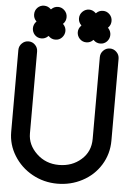

<svg xmlns="http://www.w3.org/2000/svg" viewBox="-67 -1069 796 1176"><g transform="rotate(5 330.5 -481.5)"><path d="M22 -233.9C22 -181.6 35.6 -133.3 63.5 -88.4C91.3 -43.5 128.4 -7.8 175.8 18.6C223.1 44.9 274.9 58.1 330.1 58.1C385.3 58.1 436.5 45.9 483.4 21C530.8 -3.9 568.4 -38.6 596.2 -83.5C624 -128.4 638.2 -178.7 638.2 -233.9V-736.8C638.2 -752.9 632.3 -766.6 621.1 -777.8C609.9 -789.1 596.2 -794.9 580.6 -794.9C564.9 -794.9 551.3 -789.1 540 -777.8C528.8 -766.6 522.9 -752.9 522.9 -736.8V-233.9C522.9 -181.6 504.4 -139.2 466.8 -106.4C429.7 -73.7 384.3 -57.1 330.1 -57.1C276.9 -57.1 231 -74.7 193.4 -110.4C155.8 -146 137.2 -187.5 137.2 -233.9V-736.8C137.2 -752.9 131.8 -766.6 120.6 -777.8C109.4 -789.1 96.2 -794.9 80.1 -794.9C64 -794.9 50.3 -789.1 39.1 -777.8C27.8 -766.6 22 -752.9 22 -736.8ZM115.2 -918C93.8 -895 93.8 -859.9 115.2 -836.9C126.5 -825.7 139.6 -819.8 155.8 -819.8C171.9 -819.8 185.5 -825.7 196.8 -836.9L199.2 -838.9L201.2 -836.9C212.4 -825.7 225.6 -819.8 241.7 -819.8C257.8 -819.8 271.5 -825.7 282.2 -836.9C304.2 -859.9 305.2 -895 282.2 -918L279.8 -920.9L282.2 -921.9C293.5 -933.1 298.8 -946.8 298.8 -962.9C298.8 -979 293 -992.7 281.7 -1003.9C270.5 -1015.1 257.3 -1021 241.7 -1021C226.1 -1021 212.4 -1015.1 201.2 -1003.9L199.2 -1002L196.8 -1003.9C185.5 -1015.1 171.9 -1021 155.8 -1021C139.6 -1021 126.5 -1015.1 115.2 -1003.9C104.5 -992.7 99.1 -979 99.1 -962.9C99.1 -946.8 105 -933.1 116.2 -921.9L118.2 -920.9ZM392.1 -918C369.1 -895 369.6 -859.9 391.6 -836.9C402.8 -825.7 416 -819.8 432.1 -819.8C448.2 -819.8 461.9 -825.7 473.1 -836.9L475.1 -838.9L477.1 -836.9C488.3 -825.7 502 -819.8 518.1 -819.8C534.2 -819.8 547.4 -825.7 558.6 -836.9C580.6 -859.9 580.6 -895 559.1 -918L556.2 -920.9L558.1 -921.9C569.3 -933.1 575.2 -946.8 575.2 -962.9C575.2 -979 569.8 -992.7 558.6 -1003.9C547.4 -1015.1 534.2 -1021 518.1 -1021C502 -1021 488.3 -1015.1 477.1 -1003.9L475.1 -1002L473.1 -1003.9C450.2 -1026.9 415 -1026.9 392.1 -1003.9C380.9 -992.7 375 -979 375 -962.9C375 -946.8 380.9 -933.1 392.1 -921.9L394 -920.9Z"/></g></svg>

Font: Nemoy
Style: Bold
Weight: 700
Designer: BSozoo
Foundry: BSozoo
Version: Version 001.000